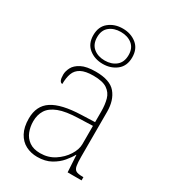

<svg xmlns="http://www.w3.org/2000/svg" viewBox="-199 -915 914 1027"><g transform="rotate(30 258.5 -402.0)"><path d="M197 10Q158 10 126 -6.5Q94 -23 75 -58Q56 -93 56 -146Q56 -225 112.5 -262Q169 -299 290 -303L373 -306V-371Q373 -414 364 -446.5Q355 -479 327 -498Q299 -517 242 -517Q193 -517 166 -502.5Q139 -488 129 -460.5Q119 -433 119 -395Q109 -395 103.5 -406Q98 -417 98 -441Q98 -462 110 -485.5Q122 -509 153.5 -525.5Q185 -542 242 -542Q330 -542 365.5 -499.5Q401 -457 401 -386V-110Q401 -73 404.5 -53.5Q408 -34 420 -27Q432 -20 459 -20H466V0H380L374 -104H372Q361 -83 338.5 -56Q316 -29 281 -9.5Q246 10 197 10ZM201 -15Q250 -15 288.5 -40Q327 -65 350 -101Q373 -137 373 -170V-283L287 -280Q209 -278 165 -261Q121 -244 102.5 -214.5Q84 -185 84 -145Q84 -111 95.5 -81.5Q107 -52 133 -33.5Q159 -15 201 -15ZM252 -596Q202 -596 167 -624Q132 -652 132 -705Q132 -758 167 -786Q202 -814 252 -814Q302 -814 337 -786Q372 -758 372 -705Q372 -652 337 -624Q302 -596 252 -596ZM252 -617Q294 -617 321.5 -639.5Q349 -662 349 -706Q349 -749 321.5 -771Q294 -793 252 -793Q210 -793 182.5 -771Q155 -749 155 -706Q155 -662 182.5 -639.5Q210 -617 252 -617Z"/></g></svg>

Font: Noto Serif Armenian Thin
Style: Regular
Weight: 250
Version: Version 2.007